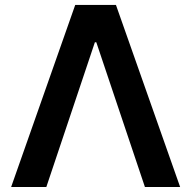

<svg xmlns="http://www.w3.org/2000/svg" viewBox="-20 -747 764 767"><path d="M165.1 0 359 -578.1H364.7L558.9 0H699.6L443.2 -727.3H280.5L24.5 0Z"/></svg>

Font: Margiela Sans Semi Bold
Style: Regular
Weight: 600
Designer: Stefan Endress, Andreas Faust
Version: Version 1.100;FEAKit 1.0